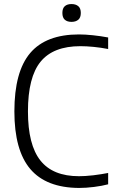

<svg xmlns="http://www.w3.org/2000/svg" viewBox="-20 -919 591 948"><path d="M333 -811Q312 -811 300 -821.5Q288 -832 288 -855Q288 -878 300 -888.5Q312 -899 333 -899Q354 -899 366.5 -888.5Q379 -878 379 -855Q379 -832 366.5 -821.5Q354 -811 333 -811ZM370 9Q208 8 129.5 -84.5Q51 -177 51 -369Q51 -565 129 -657Q207 -749 370 -749Q400 -749 438.5 -745Q477 -741 514 -734V-677Q478 -684 442.5 -687.5Q407 -691 377 -691Q243 -691 180.5 -614.5Q118 -538 118 -369Q118 -204 179.5 -126.5Q241 -49 370 -49Q383 -49 401.5 -50Q420 -51 440.5 -53.5Q461 -56 480 -59Q499 -62 514 -65V-9Q484 -1 444.5 4Q405 9 370 9Z"/></svg>

Font: Encode Sans Narrow
Style: Light
Weight: 300
Designer: Pablo Impallari, Andres Torresi
Foundry: Pablo Impallari, Andres Torresi
Version: Version 1.000; ttfautohint (v1.00) -l 8 -r 50 -G 200 -x 14 -